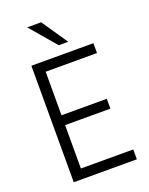

<svg xmlns="http://www.w3.org/2000/svg" viewBox="-161 -961 812 1044"><g transform="rotate(-20 245.0 -439.0)"><path d="M313 -728H258L130 -878H211ZM445 0H80V-674H439V-617H142V-365H404V-308H142V-57H445Z"/></g></svg>

Font: Hind Colombo Light
Style: Regular
Weight: 300
Designer: Jyotish Sonowal, Aditi Pimprikar
Foundry: Indian Type Foundry
Version: Version 1.000;PS 1.0;hotconv 1.0.86;makeotf.lib2.5.63406; tt